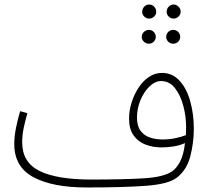

<svg xmlns="http://www.w3.org/2000/svg" viewBox="-20 -807 926 848"><path d="M363 21Q212 21 127.5 -24.5Q43 -70 43 -171Q43 -205 51 -244Q59 -283 69 -316L101 -307Q93 -280 85.5 -246Q78 -212 78 -178Q78 -90 154.5 -52Q231 -14 384 -14Q526 -14 615.5 -19.5Q705 -25 741 -51Q760 -64 775.5 -93.5Q791 -123 797 -175Q775 -165 748 -160.5Q721 -156 693 -156Q655 -156 622.5 -168.5Q590 -181 570 -209Q550 -237 550 -283Q550 -318 561 -353.5Q572 -389 591.5 -419Q611 -449 637.5 -467Q664 -485 696 -485Q741 -485 772.5 -451Q804 -417 820 -360.5Q836 -304 836 -239Q836 -176 820.5 -116.5Q805 -57 762 -23Q725 6 626.5 13.5Q528 21 363 21ZM585 -288Q585 -250 601 -229Q617 -208 642.5 -199.5Q668 -191 698 -191Q727 -191 753.5 -196.5Q780 -202 801 -210Q802 -227 802 -245Q802 -293 789.5 -340Q777 -387 752.5 -418Q728 -449 692 -449Q665 -449 640.5 -425.5Q616 -402 600.5 -365Q585 -328 585 -288ZM639 -725Q626 -725 617 -734Q608 -743 608 -755Q608 -768 617 -777.5Q626 -787 639 -787Q652 -787 661 -777.5Q670 -768 670 -755Q670 -743 661 -734Q652 -725 639 -725ZM747 -725Q734 -725 725 -734Q716 -743 716 -755Q716 -768 725 -777.5Q734 -787 747 -787Q759 -787 768.5 -777.5Q778 -768 778 -755Q778 -743 768.5 -734Q759 -725 747 -725ZM638 -614Q625 -614 615.5 -623Q606 -632 606 -644Q606 -657 615.5 -666Q625 -675 638 -675Q650 -675 659 -666Q668 -657 668 -644Q668 -632 659 -623Q650 -614 638 -614ZM745 -614Q732 -614 723 -623Q714 -632 714 -644Q714 -657 723 -666Q732 -675 745 -675Q758 -675 767 -666Q776 -657 776 -644Q776 -632 767 -623Q758 -614 745 -614Z"/></svg>

Font: Noto Sans Arabic UI SmCn XLt
Style: Regular
Weight: 200
Width: 4
Designer: Monotype Design Team, Nadine Chahine and Nizar Qandah
Foundry: Monotype Imaging Inc.
Version: Version 2.010; ttfautohint (v1.8.4.7-5d5b)